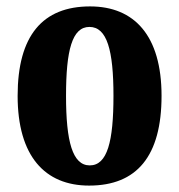

<svg xmlns="http://www.w3.org/2000/svg" viewBox="-20 -569 559 599"><path d="M258 10C407 10 484 -82 484 -270C484 -458 399 -549 261 -549C113 -549 35 -458 35 -270C35 -82 120 10 258 10ZM260 -53C206 -53 186 -128 186 -270C186 -412 205 -485 259 -485C314 -485 334 -412 334 -270C334 -128 315 -53 260 -53Z"/></svg>

Font: Noto Serif Thai ExtraCondensed ExtraBold
Style: Regular
Weight: 800
Width: 2
Designer: Monotype Design Team
Foundry: Monotype Imaging Inc.
Version: Version 2.002